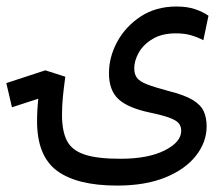

<svg xmlns="http://www.w3.org/2000/svg" viewBox="-96 -412 702 601"><path d="M270.5 168.9Q145.5 168.9 82.8 122.8Q20 76.7 20 -32.7Q20 -66.9 23.9 -103L-58.6 -76.2L-76.2 -151.9L45.9 -191.9L108.4 -171.9Q103.5 -135.3 100.8 -108.4Q98.1 -81.5 98.1 -52.2Q98.1 -2 113.3 28.1Q128.4 58.1 168 71.5Q207.5 85 280.3 85Q367.7 85 419.4 58.8Q471.2 32.7 471.2 -2.4Q471.2 -16.1 464.1 -25.4Q457 -34.7 436.3 -42.7Q415.5 -50.8 373.5 -59.6Q304.2 -74.2 274.7 -101.8Q245.1 -129.4 245.1 -182.6Q245.1 -233.9 271.2 -281.7Q297.4 -329.6 344.7 -360.6Q392.1 -391.6 456.5 -391.6Q489.7 -391.6 513.9 -383.5Q538.1 -375.5 556.6 -362.8L540.5 -286.1Q522 -295.9 501.5 -301.8Q481 -307.6 454.6 -307.6Q410.6 -307.6 381.6 -290Q352.5 -272.5 338.4 -247.3Q324.2 -222.2 324.2 -198.2Q324.2 -180.2 332.5 -168.7Q340.8 -157.2 363.8 -148.2Q386.7 -139.2 430.7 -127.4Q481.9 -114.7 507.6 -98.9Q533.2 -83 542 -63Q550.8 -43 550.8 -16.6Q550.8 32.7 517.6 75.2Q484.4 117.7 421.9 143.3Q359.4 168.9 270.5 168.9Z"/></svg>

Font: Cascadia Code PL SemiLight
Style: Regular
Weight: 350
Monospace: yes
Designer: Aaron Bell
Foundry: Saja Typeworks
Version: Version 2404.023; ttfautohint (v1.8.4)